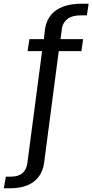

<svg xmlns="http://www.w3.org/2000/svg" viewBox="-110 -806 496 1031"><path d="M-89.5 205H-55.5Q-3.5 205 35 189.8Q73.5 174.5 96.8 144.5Q120 114.5 126.5 71L205.5 -531.5H327L336.5 -596H215L222.5 -654Q228.5 -686.5 253 -705Q277.5 -723.5 323.5 -723.5H356.5L366 -786H328Q272.5 -786 231.2 -771.2Q190 -756.5 165.2 -727.5Q140.5 -698.5 132.5 -655.5L125.5 -596H48L38 -531.5H116L37 69.5Q32.5 104 10.8 123.2Q-11 142.5 -51 142.5H-78.5Z"/></svg>

Font: Anybody Condensed
Style: Regular
Weight: 400
Width: 3
Designer: Tyler Finck
Foundry: Etcetera Type Company
Version: Version 1.113;gftools[0.9.25]